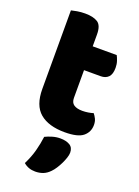

<svg xmlns="http://www.w3.org/2000/svg" viewBox="-159 -660 712 984"><g transform="rotate(20 197.0 -168.5)"><path d="M222 -167Q222 -141 238.5 -130Q255 -119 285 -119Q300 -119 316 -121.5Q332 -124 344 -128Q353 -117 359.5 -103.5Q366 -90 366 -71Q366 -33 337.5 -9Q309 15 237 15Q149 15 101.5 -25Q54 -65 54 -155V-583Q65 -586 85.5 -589.5Q106 -593 129 -593Q173 -593 197.5 -577.5Q222 -562 222 -512V-448H353Q359 -437 364.5 -420.5Q370 -404 370 -384Q370 -349 354.5 -333.5Q339 -318 313 -318H222ZM243 223Q226 241 206.5 248.5Q187 256 164 256Q126 256 100 233Q121 191 131.5 151.5Q142 112 147 73Q163 65 184.5 58.5Q206 52 228 52Q260 52 280 64Q300 76 300 104Q300 116 294.5 132.5Q289 149 281 165.5Q273 182 263 197.5Q253 213 243 223Z"/></g></svg>

Font: Baloo Tammudu
Style: Regular
Weight: 400
Designer: Omkar Shende and Ek Type
Foundry: Ek Type
Version: Version 1.007;PS 1.000;hotconv 1.0.88;makeotf.lib2.5.647800